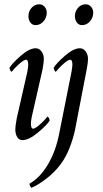

<svg xmlns="http://www.w3.org/2000/svg" viewBox="-20 -651 484 900"><path d="M315.4 -315.4Q319.3 -338.9 319.3 -346.7Q319.3 -371.1 309.6 -371.1Q304.7 -371.1 297.6 -366.9Q290.5 -362.8 283.4 -356.9Q276.4 -351.1 268.8 -343.8Q261.2 -336.4 255.9 -330.6Q251 -324.2 246.1 -319.3L241.2 -314.5Q238.8 -314.5 235.1 -321.5Q231.4 -328.6 231.4 -333Q244.1 -354.5 284.4 -389.6Q324.7 -424.8 354.5 -424.8Q370.1 -424.8 381.3 -410.2Q392.6 -395.5 392.6 -374Q392.6 -358.4 385.7 -322.3L332 -43.9Q324.7 -7.3 307.6 38.3Q290.5 84 262.7 121.1Q234.4 158.2 195.3 188Q156.2 217.8 127 229.5Q124 227.1 121.1 220.9Q118.2 214.8 118.2 210Q167.5 182.1 204.1 120.8Q240.7 59.6 256.8 -21.5ZM381.8 -630.9Q397 -630.9 407 -619.1Q417 -607.4 417 -591.8Q417 -568.4 401.6 -550.8Q386.2 -533.2 364.3 -533.2Q349.1 -533.2 340.1 -545.7Q331.1 -558.1 331.1 -575.2Q331.1 -597.7 345.7 -614.3Q360.4 -630.9 381.8 -630.9ZM108.4 -315.4Q112.3 -338.9 112.3 -346.7Q112.3 -371.1 102.5 -371.1Q97.7 -371.1 90.6 -366.9Q83.5 -362.8 76.4 -356.9Q69.3 -351.1 61.8 -343.8Q54.2 -336.4 48.8 -330.6Q43.9 -324.2 39.1 -319.3L34.2 -314.5Q31.7 -314.5 28.1 -321.5Q24.4 -328.6 24.4 -333Q37.1 -354.5 77.4 -389.6Q117.7 -424.8 147.5 -424.8Q163.1 -424.8 174.3 -410.2Q185.5 -395.5 185.5 -374Q185.5 -358.4 178.7 -322.3L128.9 -103.5Q125 -84 125 -72.3Q125 -47.9 134.8 -47.9Q139.6 -47.9 146.7 -52Q153.8 -56.2 160.9 -62Q168 -67.9 175.5 -75.2Q183.1 -82.5 188.5 -88.4Q193.4 -94.7 198.2 -99.6L203.1 -104.5Q205.6 -104.5 209.2 -97.4Q212.9 -90.3 212.9 -85.9Q200.7 -65.4 158 -29.8Q115.2 5.9 85 5.9Q69.8 5.9 60.8 -8.3Q51.8 -22.5 51.8 -44.9Q51.8 -60.5 58.6 -96.7ZM164.1 -630.9Q179.2 -630.9 189.2 -619.1Q199.2 -607.4 199.2 -591.8Q199.2 -568.4 183.8 -550.8Q168.5 -533.2 146.5 -533.2Q131.3 -533.2 122.3 -545.7Q113.3 -558.1 113.3 -575.2Q113.3 -597.7 127.9 -614.3Q142.6 -630.9 164.1 -630.9Z"/></svg>

Font: Amiri
Style: Slanted
Weight: 400
Italic angle: 9°
Designer: Khaled Hosny
Version: Version 000.107